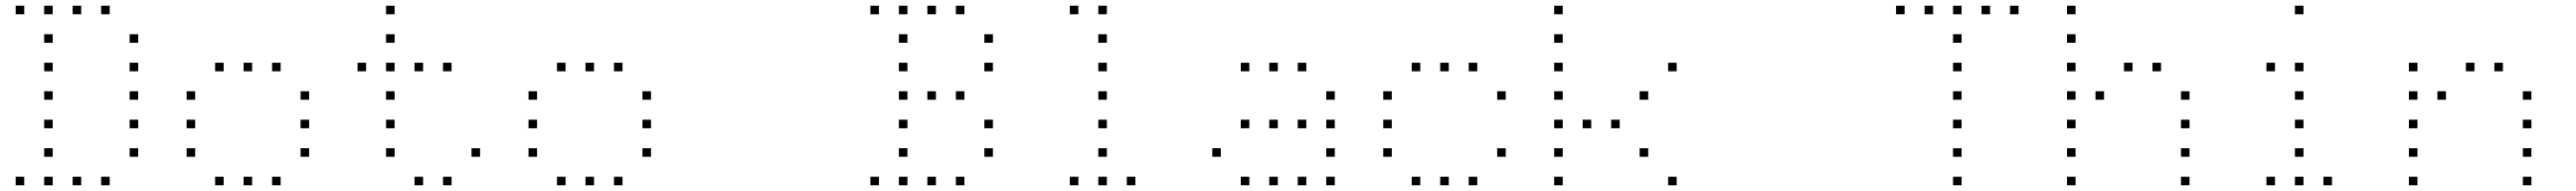

<svg xmlns="http://www.w3.org/2000/svg" viewBox="-20 -685 9040 670"><path d="M36 -665Q35 -665 35 -665Q35 -665 35 -664V-636Q35 -635 35 -635Q35 -635 36 -635H64Q65 -635 65 -635Q65 -635 65 -636V-664Q65 -665 65 -665Q65 -665 64 -665ZM136 -665Q135 -665 135 -665Q135 -665 135 -664V-636Q135 -635 135 -635Q135 -635 136 -635H164Q165 -635 165 -635Q165 -635 165 -636V-664Q165 -665 165 -665Q165 -665 164 -665ZM236 -665Q235 -665 235 -665Q235 -665 235 -664V-636Q235 -635 235 -635Q235 -635 236 -635H264Q265 -635 265 -635Q265 -635 265 -636V-664Q265 -665 265 -665Q265 -665 264 -665ZM336 -665Q335 -665 335 -665Q335 -665 335 -664V-636Q335 -635 335 -635Q335 -635 336 -635H364Q365 -635 365 -635Q365 -635 365 -636V-664Q365 -665 365 -665Q365 -665 364 -665ZM136 -565Q135 -565 135 -565Q135 -565 135 -564V-536Q135 -535 135 -535Q135 -535 136 -535H164Q165 -535 165 -535Q165 -535 165 -536V-564Q165 -565 165 -565Q165 -565 164 -565ZM436 -565Q435 -565 435 -565Q435 -565 435 -564V-536Q435 -535 435 -535Q435 -535 436 -535H464Q465 -535 465 -535Q465 -535 465 -536V-564Q465 -565 465 -565Q465 -565 464 -565ZM136 -465Q135 -465 135 -465Q135 -465 135 -464V-436Q135 -435 135 -435Q135 -435 136 -435H164Q165 -435 165 -435Q165 -435 165 -436V-464Q165 -465 165 -465Q165 -465 164 -465ZM436 -465Q435 -465 435 -465Q435 -465 435 -464V-436Q435 -435 435 -435Q435 -435 436 -435H464Q465 -435 465 -435Q465 -435 465 -436V-464Q465 -465 465 -465Q465 -465 464 -465ZM136 -365Q135 -365 135 -365Q135 -365 135 -364V-336Q135 -335 135 -335Q135 -335 136 -335H164Q165 -335 165 -335Q165 -335 165 -336V-364Q165 -365 165 -365Q165 -365 164 -365ZM436 -365Q435 -365 435 -365Q435 -365 435 -364V-336Q435 -335 435 -335Q435 -335 436 -335H464Q465 -335 465 -335Q465 -335 465 -336V-364Q465 -365 465 -365Q465 -365 464 -365ZM136 -265Q135 -265 135 -265Q135 -265 135 -264V-236Q135 -235 135 -235Q135 -235 136 -235H164Q165 -235 165 -235Q165 -235 165 -236V-264Q165 -265 165 -265Q165 -265 164 -265ZM436 -265Q435 -265 435 -265Q435 -265 435 -264V-236Q435 -235 435 -235Q435 -235 436 -235H464Q465 -235 465 -235Q465 -235 465 -236V-264Q465 -265 465 -265Q465 -265 464 -265ZM136 -165Q135 -165 135 -165Q135 -165 135 -164V-136Q135 -135 135 -135Q135 -135 136 -135H164Q165 -135 165 -135Q165 -135 165 -136V-164Q165 -165 165 -165Q165 -165 164 -165ZM436 -165Q435 -165 435 -165Q435 -165 435 -164V-136Q435 -135 435 -135Q435 -135 436 -135H464Q465 -135 465 -135Q465 -135 465 -136V-164Q465 -165 465 -165Q465 -165 464 -165ZM36 -65Q35 -65 35 -65Q35 -65 35 -64V-36Q35 -35 35 -35Q35 -35 36 -35H64Q65 -35 65 -35Q65 -35 65 -36V-64Q65 -65 65 -65Q65 -65 64 -65ZM136 -65Q135 -65 135 -65Q135 -65 135 -64V-36Q135 -35 135 -35Q135 -35 136 -35H164Q165 -35 165 -35Q165 -35 165 -36V-64Q165 -65 165 -65Q165 -65 164 -65ZM236 -65Q235 -65 235 -65Q235 -65 235 -64V-36Q235 -35 235 -35Q235 -35 236 -35H264Q265 -35 265 -35Q265 -35 265 -36V-64Q265 -65 265 -65Q265 -65 264 -65ZM336 -65Q335 -65 335 -65Q335 -65 335 -64V-36Q335 -35 335 -35Q335 -35 336 -35H364Q365 -35 365 -35Q365 -35 365 -36V-64Q365 -65 365 -65Q365 -65 364 -65Z M736 -465Q735 -465 735 -465Q735 -465 735 -464V-436Q735 -435 735 -435Q735 -435 736 -435H764Q765 -435 765 -435Q765 -435 765 -436V-464Q765 -465 765 -465Q765 -465 764 -465ZM836 -465Q835 -465 835 -465Q835 -465 835 -464V-436Q835 -435 835 -435Q835 -435 836 -435H864Q865 -435 865 -435Q865 -435 865 -436V-464Q865 -465 865 -465Q865 -465 864 -465ZM936 -465Q935 -465 935 -465Q935 -465 935 -464V-436Q935 -435 935 -435Q935 -435 936 -435H964Q965 -435 965 -435Q965 -435 965 -436V-464Q965 -465 965 -465Q965 -465 964 -465ZM636 -365Q635 -365 635 -365Q635 -365 635 -364V-336Q635 -335 635 -335Q635 -335 636 -335H664Q665 -335 665 -335Q665 -335 665 -336V-364Q665 -365 665 -365Q665 -365 664 -365ZM1036 -365Q1035 -365 1035 -365Q1035 -365 1035 -364V-336Q1035 -335 1035 -335Q1035 -335 1036 -335H1064Q1065 -335 1065 -335Q1065 -335 1065 -336V-364Q1065 -365 1065 -365Q1065 -365 1064 -365ZM636 -265Q635 -265 635 -265Q635 -265 635 -264V-236Q635 -235 635 -235Q635 -235 636 -235H664Q665 -235 665 -235Q665 -235 665 -236V-264Q665 -265 665 -265Q665 -265 664 -265ZM1036 -265Q1035 -265 1035 -265Q1035 -265 1035 -264V-236Q1035 -235 1035 -235Q1035 -235 1036 -235H1064Q1065 -235 1065 -235Q1065 -235 1065 -236V-264Q1065 -265 1065 -265Q1065 -265 1064 -265ZM636 -165Q635 -165 635 -165Q635 -165 635 -164V-136Q635 -135 635 -135Q635 -135 636 -135H664Q665 -135 665 -135Q665 -135 665 -136V-164Q665 -165 665 -165Q665 -165 664 -165ZM1036 -165Q1035 -165 1035 -165Q1035 -165 1035 -164V-136Q1035 -135 1035 -135Q1035 -135 1036 -135H1064Q1065 -135 1065 -135Q1065 -135 1065 -136V-164Q1065 -165 1065 -165Q1065 -165 1064 -165ZM736 -65Q735 -65 735 -65Q735 -65 735 -64V-36Q735 -35 735 -35Q735 -35 736 -35H764Q765 -35 765 -35Q765 -35 765 -36V-64Q765 -65 765 -65Q765 -65 764 -65ZM836 -65Q835 -65 835 -65Q835 -65 835 -64V-36Q835 -35 835 -35Q835 -35 836 -35H864Q865 -35 865 -35Q865 -35 865 -36V-64Q865 -65 865 -65Q865 -65 864 -65ZM936 -65Q935 -65 935 -65Q935 -65 935 -64V-36Q935 -35 935 -35Q935 -35 936 -35H964Q965 -35 965 -35Q965 -35 965 -36V-64Q965 -65 965 -65Q965 -65 964 -65Z M1336 -665Q1335 -665 1335 -665Q1335 -665 1335 -664V-636Q1335 -635 1335 -635Q1335 -635 1336 -635H1364Q1365 -635 1365 -635Q1365 -635 1365 -636V-664Q1365 -665 1365 -665Q1365 -665 1364 -665ZM1336 -565Q1335 -565 1335 -565Q1335 -565 1335 -564V-536Q1335 -535 1335 -535Q1335 -535 1336 -535H1364Q1365 -535 1365 -535Q1365 -535 1365 -536V-564Q1365 -565 1365 -565Q1365 -565 1364 -565ZM1236 -465Q1235 -465 1235 -465Q1235 -465 1235 -464V-436Q1235 -435 1235 -435Q1235 -435 1236 -435H1264Q1265 -435 1265 -435Q1265 -435 1265 -436V-464Q1265 -465 1265 -465Q1265 -465 1264 -465ZM1336 -465Q1335 -465 1335 -465Q1335 -465 1335 -464V-436Q1335 -435 1335 -435Q1335 -435 1336 -435H1364Q1365 -435 1365 -435Q1365 -435 1365 -436V-464Q1365 -465 1365 -465Q1365 -465 1364 -465ZM1436 -465Q1435 -465 1435 -465Q1435 -465 1435 -464V-436Q1435 -435 1435 -435Q1435 -435 1436 -435H1464Q1465 -435 1465 -435Q1465 -435 1465 -436V-464Q1465 -465 1465 -465Q1465 -465 1464 -465ZM1536 -465Q1535 -465 1535 -465Q1535 -465 1535 -464V-436Q1535 -435 1535 -435Q1535 -435 1536 -435H1564Q1565 -435 1565 -435Q1565 -435 1565 -436V-464Q1565 -465 1565 -465Q1565 -465 1564 -465ZM1336 -365Q1335 -365 1335 -365Q1335 -365 1335 -364V-336Q1335 -335 1335 -335Q1335 -335 1336 -335H1364Q1365 -335 1365 -335Q1365 -335 1365 -336V-364Q1365 -365 1365 -365Q1365 -365 1364 -365ZM1336 -265Q1335 -265 1335 -265Q1335 -265 1335 -264V-236Q1335 -235 1335 -235Q1335 -235 1336 -235H1364Q1365 -235 1365 -235Q1365 -235 1365 -236V-264Q1365 -265 1365 -265Q1365 -265 1364 -265ZM1336 -165Q1335 -165 1335 -165Q1335 -165 1335 -164V-136Q1335 -135 1335 -135Q1335 -135 1336 -135H1364Q1365 -135 1365 -135Q1365 -135 1365 -136V-164Q1365 -165 1365 -165Q1365 -165 1364 -165ZM1636 -165Q1635 -165 1635 -165Q1635 -165 1635 -164V-136Q1635 -135 1635 -135Q1635 -135 1636 -135H1664Q1665 -135 1665 -135Q1665 -135 1665 -136V-164Q1665 -165 1665 -165Q1665 -165 1664 -165ZM1436 -65Q1435 -65 1435 -65Q1435 -65 1435 -64V-36Q1435 -35 1435 -35Q1435 -35 1436 -35H1464Q1465 -35 1465 -35Q1465 -35 1465 -36V-64Q1465 -65 1465 -65Q1465 -65 1464 -65ZM1536 -65Q1535 -65 1535 -65Q1535 -65 1535 -64V-36Q1535 -35 1535 -35Q1535 -35 1536 -35H1564Q1565 -35 1565 -35Q1565 -35 1565 -36V-64Q1565 -65 1565 -65Q1565 -65 1564 -65Z M1936 -465Q1935 -465 1935 -465Q1935 -465 1935 -464V-436Q1935 -435 1935 -435Q1935 -435 1936 -435H1964Q1965 -435 1965 -435Q1965 -435 1965 -436V-464Q1965 -465 1965 -465Q1965 -465 1964 -465ZM2036 -465Q2035 -465 2035 -465Q2035 -465 2035 -464V-436Q2035 -435 2035 -435Q2035 -435 2036 -435H2064Q2065 -435 2065 -435Q2065 -435 2065 -436V-464Q2065 -465 2065 -465Q2065 -465 2064 -465ZM2136 -465Q2135 -465 2135 -465Q2135 -465 2135 -464V-436Q2135 -435 2135 -435Q2135 -435 2136 -435H2164Q2165 -435 2165 -435Q2165 -435 2165 -436V-464Q2165 -465 2165 -465Q2165 -465 2164 -465ZM1836 -365Q1835 -365 1835 -365Q1835 -365 1835 -364V-336Q1835 -335 1835 -335Q1835 -335 1836 -335H1864Q1865 -335 1865 -335Q1865 -335 1865 -336V-364Q1865 -365 1865 -365Q1865 -365 1864 -365ZM2236 -365Q2235 -365 2235 -365Q2235 -365 2235 -364V-336Q2235 -335 2235 -335Q2235 -335 2236 -335H2264Q2265 -335 2265 -335Q2265 -335 2265 -336V-364Q2265 -365 2265 -365Q2265 -365 2264 -365ZM1836 -265Q1835 -265 1835 -265Q1835 -265 1835 -264V-236Q1835 -235 1835 -235Q1835 -235 1836 -235H1864Q1865 -235 1865 -235Q1865 -235 1865 -236V-264Q1865 -265 1865 -265Q1865 -265 1864 -265ZM2236 -265Q2235 -265 2235 -265Q2235 -265 2235 -264V-236Q2235 -235 2235 -235Q2235 -235 2236 -235H2264Q2265 -235 2265 -235Q2265 -235 2265 -236V-264Q2265 -265 2265 -265Q2265 -265 2264 -265ZM1836 -165Q1835 -165 1835 -165Q1835 -165 1835 -164V-136Q1835 -135 1835 -135Q1835 -135 1836 -135H1864Q1865 -135 1865 -135Q1865 -135 1865 -136V-164Q1865 -165 1865 -165Q1865 -165 1864 -165ZM2236 -165Q2235 -165 2235 -165Q2235 -165 2235 -164V-136Q2235 -135 2235 -135Q2235 -135 2236 -135H2264Q2265 -135 2265 -135Q2265 -135 2265 -136V-164Q2265 -165 2265 -165Q2265 -165 2264 -165ZM1936 -65Q1935 -65 1935 -65Q1935 -65 1935 -64V-36Q1935 -35 1935 -35Q1935 -35 1936 -35H1964Q1965 -35 1965 -35Q1965 -35 1965 -36V-64Q1965 -65 1965 -65Q1965 -65 1964 -65ZM2036 -65Q2035 -65 2035 -65Q2035 -65 2035 -64V-36Q2035 -35 2035 -35Q2035 -35 2036 -35H2064Q2065 -35 2065 -35Q2065 -35 2065 -36V-64Q2065 -65 2065 -65Q2065 -65 2064 -65ZM2136 -65Q2135 -65 2135 -65Q2135 -65 2135 -64V-36Q2135 -35 2135 -35Q2135 -35 2136 -35H2164Q2165 -35 2165 -35Q2165 -35 2165 -36V-64Q2165 -65 2165 -65Q2165 -65 2164 -65Z M3036 -665Q3035 -665 3035 -665Q3035 -665 3035 -664V-636Q3035 -635 3035 -635Q3035 -635 3036 -635H3064Q3065 -635 3065 -635Q3065 -635 3065 -636V-664Q3065 -665 3065 -665Q3065 -665 3064 -665ZM3136 -665Q3135 -665 3135 -665Q3135 -665 3135 -664V-636Q3135 -635 3135 -635Q3135 -635 3136 -635H3164Q3165 -635 3165 -635Q3165 -635 3165 -636V-664Q3165 -665 3165 -665Q3165 -665 3164 -665ZM3236 -665Q3235 -665 3235 -665Q3235 -665 3235 -664V-636Q3235 -635 3235 -635Q3235 -635 3236 -635H3264Q3265 -635 3265 -635Q3265 -635 3265 -636V-664Q3265 -665 3265 -665Q3265 -665 3264 -665ZM3336 -665Q3335 -665 3335 -665Q3335 -665 3335 -664V-636Q3335 -635 3335 -635Q3335 -635 3336 -635H3364Q3365 -635 3365 -635Q3365 -635 3365 -636V-664Q3365 -665 3365 -665Q3365 -665 3364 -665ZM3136 -565Q3135 -565 3135 -565Q3135 -565 3135 -564V-536Q3135 -535 3135 -535Q3135 -535 3136 -535H3164Q3165 -535 3165 -535Q3165 -535 3165 -536V-564Q3165 -565 3165 -565Q3165 -565 3164 -565ZM3436 -565Q3435 -565 3435 -565Q3435 -565 3435 -564V-536Q3435 -535 3435 -535Q3435 -535 3436 -535H3464Q3465 -535 3465 -535Q3465 -535 3465 -536V-564Q3465 -565 3465 -565Q3465 -565 3464 -565ZM3136 -465Q3135 -465 3135 -465Q3135 -465 3135 -464V-436Q3135 -435 3135 -435Q3135 -435 3136 -435H3164Q3165 -435 3165 -435Q3165 -435 3165 -436V-464Q3165 -465 3165 -465Q3165 -465 3164 -465ZM3436 -465Q3435 -465 3435 -465Q3435 -465 3435 -464V-436Q3435 -435 3435 -435Q3435 -435 3436 -435H3464Q3465 -435 3465 -435Q3465 -435 3465 -436V-464Q3465 -465 3465 -465Q3465 -465 3464 -465ZM3136 -365Q3135 -365 3135 -365Q3135 -365 3135 -364V-336Q3135 -335 3135 -335Q3135 -335 3136 -335H3164Q3165 -335 3165 -335Q3165 -335 3165 -336V-364Q3165 -365 3165 -365Q3165 -365 3164 -365ZM3236 -365Q3235 -365 3235 -365Q3235 -365 3235 -364V-336Q3235 -335 3235 -335Q3235 -335 3236 -335H3264Q3265 -335 3265 -335Q3265 -335 3265 -336V-364Q3265 -365 3265 -365Q3265 -365 3264 -365ZM3336 -365Q3335 -365 3335 -365Q3335 -365 3335 -364V-336Q3335 -335 3335 -335Q3335 -335 3336 -335H3364Q3365 -335 3365 -335Q3365 -335 3365 -336V-364Q3365 -365 3365 -365Q3365 -365 3364 -365ZM3136 -265Q3135 -265 3135 -265Q3135 -265 3135 -264V-236Q3135 -235 3135 -235Q3135 -235 3136 -235H3164Q3165 -235 3165 -235Q3165 -235 3165 -236V-264Q3165 -265 3165 -265Q3165 -265 3164 -265ZM3436 -265Q3435 -265 3435 -265Q3435 -265 3435 -264V-236Q3435 -235 3435 -235Q3435 -235 3436 -235H3464Q3465 -235 3465 -235Q3465 -235 3465 -236V-264Q3465 -265 3465 -265Q3465 -265 3464 -265ZM3136 -165Q3135 -165 3135 -165Q3135 -165 3135 -164V-136Q3135 -135 3135 -135Q3135 -135 3136 -135H3164Q3165 -135 3165 -135Q3165 -135 3165 -136V-164Q3165 -165 3165 -165Q3165 -165 3164 -165ZM3436 -165Q3435 -165 3435 -165Q3435 -165 3435 -164V-136Q3435 -135 3435 -135Q3435 -135 3436 -135H3464Q3465 -135 3465 -135Q3465 -135 3465 -136V-164Q3465 -165 3465 -165Q3465 -165 3464 -165ZM3036 -65Q3035 -65 3035 -65Q3035 -65 3035 -64V-36Q3035 -35 3035 -35Q3035 -35 3036 -35H3064Q3065 -35 3065 -35Q3065 -35 3065 -36V-64Q3065 -65 3065 -65Q3065 -65 3064 -65ZM3136 -65Q3135 -65 3135 -65Q3135 -65 3135 -64V-36Q3135 -35 3135 -35Q3135 -35 3136 -35H3164Q3165 -35 3165 -35Q3165 -35 3165 -36V-64Q3165 -65 3165 -65Q3165 -65 3164 -65ZM3236 -65Q3235 -65 3235 -65Q3235 -65 3235 -64V-36Q3235 -35 3235 -35Q3235 -35 3236 -35H3264Q3265 -35 3265 -35Q3265 -35 3265 -36V-64Q3265 -65 3265 -65Q3265 -65 3264 -65ZM3336 -65Q3335 -65 3335 -65Q3335 -65 3335 -64V-36Q3335 -35 3335 -35Q3335 -35 3336 -35H3364Q3365 -35 3365 -35Q3365 -35 3365 -36V-64Q3365 -65 3365 -65Q3365 -65 3364 -65Z M3736 -665Q3735 -665 3735 -665Q3735 -665 3735 -664V-636Q3735 -635 3735 -635Q3735 -635 3736 -635H3764Q3765 -635 3765 -635Q3765 -635 3765 -636V-664Q3765 -665 3765 -665Q3765 -665 3764 -665ZM3836 -665Q3835 -665 3835 -665Q3835 -665 3835 -664V-636Q3835 -635 3835 -635Q3835 -635 3836 -635H3864Q3865 -635 3865 -635Q3865 -635 3865 -636V-664Q3865 -665 3865 -665Q3865 -665 3864 -665ZM3836 -565Q3835 -565 3835 -565Q3835 -565 3835 -564V-536Q3835 -535 3835 -535Q3835 -535 3836 -535H3864Q3865 -535 3865 -535Q3865 -535 3865 -536V-564Q3865 -565 3865 -565Q3865 -565 3864 -565ZM3836 -465Q3835 -465 3835 -465Q3835 -465 3835 -464V-436Q3835 -435 3835 -435Q3835 -435 3836 -435H3864Q3865 -435 3865 -435Q3865 -435 3865 -436V-464Q3865 -465 3865 -465Q3865 -465 3864 -465ZM3836 -365Q3835 -365 3835 -365Q3835 -365 3835 -364V-336Q3835 -335 3835 -335Q3835 -335 3836 -335H3864Q3865 -335 3865 -335Q3865 -335 3865 -336V-364Q3865 -365 3865 -365Q3865 -365 3864 -365ZM3836 -265Q3835 -265 3835 -265Q3835 -265 3835 -264V-236Q3835 -235 3835 -235Q3835 -235 3836 -235H3864Q3865 -235 3865 -235Q3865 -235 3865 -236V-264Q3865 -265 3865 -265Q3865 -265 3864 -265ZM3836 -165Q3835 -165 3835 -165Q3835 -165 3835 -164V-136Q3835 -135 3835 -135Q3835 -135 3836 -135H3864Q3865 -135 3865 -135Q3865 -135 3865 -136V-164Q3865 -165 3865 -165Q3865 -165 3864 -165ZM3736 -65Q3735 -65 3735 -65Q3735 -65 3735 -64V-36Q3735 -35 3735 -35Q3735 -35 3736 -35H3764Q3765 -35 3765 -35Q3765 -35 3765 -36V-64Q3765 -65 3765 -65Q3765 -65 3764 -65ZM3836 -65Q3835 -65 3835 -65Q3835 -65 3835 -64V-36Q3835 -35 3835 -35Q3835 -35 3836 -35H3864Q3865 -35 3865 -35Q3865 -35 3865 -36V-64Q3865 -65 3865 -65Q3865 -65 3864 -65ZM3936 -65Q3935 -65 3935 -65Q3935 -65 3935 -64V-36Q3935 -35 3935 -35Q3935 -35 3936 -35H3964Q3965 -35 3965 -35Q3965 -35 3965 -36V-64Q3965 -65 3965 -65Q3965 -65 3964 -65Z M4336 -465Q4335 -465 4335 -465Q4335 -465 4335 -464V-436Q4335 -435 4335 -435Q4335 -435 4336 -435H4364Q4365 -435 4365 -435Q4365 -435 4365 -436V-464Q4365 -465 4365 -465Q4365 -465 4364 -465ZM4436 -465Q4435 -465 4435 -465Q4435 -465 4435 -464V-436Q4435 -435 4435 -435Q4435 -435 4436 -435H4464Q4465 -435 4465 -435Q4465 -435 4465 -436V-464Q4465 -465 4465 -465Q4465 -465 4464 -465ZM4536 -465Q4535 -465 4535 -465Q4535 -465 4535 -464V-436Q4535 -435 4535 -435Q4535 -435 4536 -435H4564Q4565 -435 4565 -435Q4565 -435 4565 -436V-464Q4565 -465 4565 -465Q4565 -465 4564 -465ZM4636 -365Q4635 -365 4635 -365Q4635 -365 4635 -364V-336Q4635 -335 4635 -335Q4635 -335 4636 -335H4664Q4665 -335 4665 -335Q4665 -335 4665 -336V-364Q4665 -365 4665 -365Q4665 -365 4664 -365ZM4336 -265Q4335 -265 4335 -265Q4335 -265 4335 -264V-236Q4335 -235 4335 -235Q4335 -235 4336 -235H4364Q4365 -235 4365 -235Q4365 -235 4365 -236V-264Q4365 -265 4365 -265Q4365 -265 4364 -265ZM4436 -265Q4435 -265 4435 -265Q4435 -265 4435 -264V-236Q4435 -235 4435 -235Q4435 -235 4436 -235H4464Q4465 -235 4465 -235Q4465 -235 4465 -236V-264Q4465 -265 4465 -265Q4465 -265 4464 -265ZM4536 -265Q4535 -265 4535 -265Q4535 -265 4535 -264V-236Q4535 -235 4535 -235Q4535 -235 4536 -235H4564Q4565 -235 4565 -235Q4565 -235 4565 -236V-264Q4565 -265 4565 -265Q4565 -265 4564 -265ZM4636 -265Q4635 -265 4635 -265Q4635 -265 4635 -264V-236Q4635 -235 4635 -235Q4635 -235 4636 -235H4664Q4665 -235 4665 -235Q4665 -235 4665 -236V-264Q4665 -265 4665 -265Q4665 -265 4664 -265ZM4236 -165Q4235 -165 4235 -165Q4235 -165 4235 -164V-136Q4235 -135 4235 -135Q4235 -135 4236 -135H4264Q4265 -135 4265 -135Q4265 -135 4265 -136V-164Q4265 -165 4265 -165Q4265 -165 4264 -165ZM4636 -165Q4635 -165 4635 -165Q4635 -165 4635 -164V-136Q4635 -135 4635 -135Q4635 -135 4636 -135H4664Q4665 -135 4665 -135Q4665 -135 4665 -136V-164Q4665 -165 4665 -165Q4665 -165 4664 -165ZM4336 -65Q4335 -65 4335 -65Q4335 -65 4335 -64V-36Q4335 -35 4335 -35Q4335 -35 4336 -35H4364Q4365 -35 4365 -35Q4365 -35 4365 -36V-64Q4365 -65 4365 -65Q4365 -65 4364 -65ZM4436 -65Q4435 -65 4435 -65Q4435 -65 4435 -64V-36Q4435 -35 4435 -35Q4435 -35 4436 -35H4464Q4465 -35 4465 -35Q4465 -35 4465 -36V-64Q4465 -65 4465 -65Q4465 -65 4464 -65ZM4536 -65Q4535 -65 4535 -65Q4535 -65 4535 -64V-36Q4535 -35 4535 -35Q4535 -35 4536 -35H4564Q4565 -35 4565 -35Q4565 -35 4565 -36V-64Q4565 -65 4565 -65Q4565 -65 4564 -65ZM4636 -65Q4635 -65 4635 -65Q4635 -65 4635 -64V-36Q4635 -35 4635 -35Q4635 -35 4636 -35H4664Q4665 -35 4665 -35Q4665 -35 4665 -36V-64Q4665 -65 4665 -65Q4665 -65 4664 -65Z M4936 -465Q4935 -465 4935 -465Q4935 -465 4935 -464V-436Q4935 -435 4935 -435Q4935 -435 4936 -435H4964Q4965 -435 4965 -435Q4965 -435 4965 -436V-464Q4965 -465 4965 -465Q4965 -465 4964 -465ZM5036 -465Q5035 -465 5035 -465Q5035 -465 5035 -464V-436Q5035 -435 5035 -435Q5035 -435 5036 -435H5064Q5065 -435 5065 -435Q5065 -435 5065 -436V-464Q5065 -465 5065 -465Q5065 -465 5064 -465ZM5136 -465Q5135 -465 5135 -465Q5135 -465 5135 -464V-436Q5135 -435 5135 -435Q5135 -435 5136 -435H5164Q5165 -435 5165 -435Q5165 -435 5165 -436V-464Q5165 -465 5165 -465Q5165 -465 5164 -465ZM4836 -365Q4835 -365 4835 -365Q4835 -365 4835 -364V-336Q4835 -335 4835 -335Q4835 -335 4836 -335H4864Q4865 -335 4865 -335Q4865 -335 4865 -336V-364Q4865 -365 4865 -365Q4865 -365 4864 -365ZM5236 -365Q5235 -365 5235 -365Q5235 -365 5235 -364V-336Q5235 -335 5235 -335Q5235 -335 5236 -335H5264Q5265 -335 5265 -335Q5265 -335 5265 -336V-364Q5265 -365 5265 -365Q5265 -365 5264 -365ZM4836 -265Q4835 -265 4835 -265Q4835 -265 4835 -264V-236Q4835 -235 4835 -235Q4835 -235 4836 -235H4864Q4865 -235 4865 -235Q4865 -235 4865 -236V-264Q4865 -265 4865 -265Q4865 -265 4864 -265ZM4836 -165Q4835 -165 4835 -165Q4835 -165 4835 -164V-136Q4835 -135 4835 -135Q4835 -135 4836 -135H4864Q4865 -135 4865 -135Q4865 -135 4865 -136V-164Q4865 -165 4865 -165Q4865 -165 4864 -165ZM5236 -165Q5235 -165 5235 -165Q5235 -165 5235 -164V-136Q5235 -135 5235 -135Q5235 -135 5236 -135H5264Q5265 -135 5265 -135Q5265 -135 5265 -136V-164Q5265 -165 5265 -165Q5265 -165 5264 -165ZM4936 -65Q4935 -65 4935 -65Q4935 -65 4935 -64V-36Q4935 -35 4935 -35Q4935 -35 4936 -35H4964Q4965 -35 4965 -35Q4965 -35 4965 -36V-64Q4965 -65 4965 -65Q4965 -65 4964 -65ZM5036 -65Q5035 -65 5035 -65Q5035 -65 5035 -64V-36Q5035 -35 5035 -35Q5035 -35 5036 -35H5064Q5065 -35 5065 -35Q5065 -35 5065 -36V-64Q5065 -65 5065 -65Q5065 -65 5064 -65ZM5136 -65Q5135 -65 5135 -65Q5135 -65 5135 -64V-36Q5135 -35 5135 -35Q5135 -35 5136 -35H5164Q5165 -35 5165 -35Q5165 -35 5165 -36V-64Q5165 -65 5165 -65Q5165 -65 5164 -65Z M5436 -665Q5435 -665 5435 -665Q5435 -665 5435 -664V-636Q5435 -635 5435 -635Q5435 -635 5436 -635H5464Q5465 -635 5465 -635Q5465 -635 5465 -636V-664Q5465 -665 5465 -665Q5465 -665 5464 -665ZM5436 -565Q5435 -565 5435 -565Q5435 -565 5435 -564V-536Q5435 -535 5435 -535Q5435 -535 5436 -535H5464Q5465 -535 5465 -535Q5465 -535 5465 -536V-564Q5465 -565 5465 -565Q5465 -565 5464 -565ZM5436 -465Q5435 -465 5435 -465Q5435 -465 5435 -464V-436Q5435 -435 5435 -435Q5435 -435 5436 -435H5464Q5465 -435 5465 -435Q5465 -435 5465 -436V-464Q5465 -465 5465 -465Q5465 -465 5464 -465ZM5836 -465Q5835 -465 5835 -465Q5835 -465 5835 -464V-436Q5835 -435 5835 -435Q5835 -435 5836 -435H5864Q5865 -435 5865 -435Q5865 -435 5865 -436V-464Q5865 -465 5865 -465Q5865 -465 5864 -465ZM5436 -365Q5435 -365 5435 -365Q5435 -365 5435 -364V-336Q5435 -335 5435 -335Q5435 -335 5436 -335H5464Q5465 -335 5465 -335Q5465 -335 5465 -336V-364Q5465 -365 5465 -365Q5465 -365 5464 -365ZM5736 -365Q5735 -365 5735 -365Q5735 -365 5735 -364V-336Q5735 -335 5735 -335Q5735 -335 5736 -335H5764Q5765 -335 5765 -335Q5765 -335 5765 -336V-364Q5765 -365 5765 -365Q5765 -365 5764 -365ZM5436 -265Q5435 -265 5435 -265Q5435 -265 5435 -264V-236Q5435 -235 5435 -235Q5435 -235 5436 -235H5464Q5465 -235 5465 -235Q5465 -235 5465 -236V-264Q5465 -265 5465 -265Q5465 -265 5464 -265ZM5536 -265Q5535 -265 5535 -265Q5535 -265 5535 -264V-236Q5535 -235 5535 -235Q5535 -235 5536 -235H5564Q5565 -235 5565 -235Q5565 -235 5565 -236V-264Q5565 -265 5565 -265Q5565 -265 5564 -265ZM5636 -265Q5635 -265 5635 -265Q5635 -265 5635 -264V-236Q5635 -235 5635 -235Q5635 -235 5636 -235H5664Q5665 -235 5665 -235Q5665 -235 5665 -236V-264Q5665 -265 5665 -265Q5665 -265 5664 -265ZM5436 -165Q5435 -165 5435 -165Q5435 -165 5435 -164V-136Q5435 -135 5435 -135Q5435 -135 5436 -135H5464Q5465 -135 5465 -135Q5465 -135 5465 -136V-164Q5465 -165 5465 -165Q5465 -165 5464 -165ZM5736 -165Q5735 -165 5735 -165Q5735 -165 5735 -164V-136Q5735 -135 5735 -135Q5735 -135 5736 -135H5764Q5765 -135 5765 -135Q5765 -135 5765 -136V-164Q5765 -165 5765 -165Q5765 -165 5764 -165ZM5436 -65Q5435 -65 5435 -65Q5435 -65 5435 -64V-36Q5435 -35 5435 -35Q5435 -35 5436 -35H5464Q5465 -35 5465 -35Q5465 -35 5465 -36V-64Q5465 -65 5465 -65Q5465 -65 5464 -65ZM5836 -65Q5835 -65 5835 -65Q5835 -65 5835 -64V-36Q5835 -35 5835 -35Q5835 -35 5836 -35H5864Q5865 -35 5865 -35Q5865 -35 5865 -36V-64Q5865 -65 5865 -65Q5865 -65 5864 -65Z M6636 -665Q6635 -665 6635 -665Q6635 -665 6635 -664V-636Q6635 -635 6635 -635Q6635 -635 6636 -635H6664Q6665 -635 6665 -635Q6665 -635 6665 -636V-664Q6665 -665 6665 -665Q6665 -665 6664 -665ZM6736 -665Q6735 -665 6735 -665Q6735 -665 6735 -664V-636Q6735 -635 6735 -635Q6735 -635 6736 -635H6764Q6765 -635 6765 -635Q6765 -635 6765 -636V-664Q6765 -665 6765 -665Q6765 -665 6764 -665ZM6836 -665Q6835 -665 6835 -665Q6835 -665 6835 -664V-636Q6835 -635 6835 -635Q6835 -635 6836 -635H6864Q6865 -635 6865 -635Q6865 -635 6865 -636V-664Q6865 -665 6865 -665Q6865 -665 6864 -665ZM6936 -665Q6935 -665 6935 -665Q6935 -665 6935 -664V-636Q6935 -635 6935 -635Q6935 -635 6936 -635H6964Q6965 -635 6965 -635Q6965 -635 6965 -636V-664Q6965 -665 6965 -665Q6965 -665 6964 -665ZM7036 -665Q7035 -665 7035 -665Q7035 -665 7035 -664V-636Q7035 -635 7035 -635Q7035 -635 7036 -635H7064Q7065 -635 7065 -635Q7065 -635 7065 -636V-664Q7065 -665 7065 -665Q7065 -665 7064 -665ZM6836 -565Q6835 -565 6835 -565Q6835 -565 6835 -564V-536Q6835 -535 6835 -535Q6835 -535 6836 -535H6864Q6865 -535 6865 -535Q6865 -535 6865 -536V-564Q6865 -565 6865 -565Q6865 -565 6864 -565ZM6836 -465Q6835 -465 6835 -465Q6835 -465 6835 -464V-436Q6835 -435 6835 -435Q6835 -435 6836 -435H6864Q6865 -435 6865 -435Q6865 -435 6865 -436V-464Q6865 -465 6865 -465Q6865 -465 6864 -465ZM6836 -365Q6835 -365 6835 -365Q6835 -365 6835 -364V-336Q6835 -335 6835 -335Q6835 -335 6836 -335H6864Q6865 -335 6865 -335Q6865 -335 6865 -336V-364Q6865 -365 6865 -365Q6865 -365 6864 -365ZM6836 -265Q6835 -265 6835 -265Q6835 -265 6835 -264V-236Q6835 -235 6835 -235Q6835 -235 6836 -235H6864Q6865 -235 6865 -235Q6865 -235 6865 -236V-264Q6865 -265 6865 -265Q6865 -265 6864 -265ZM6836 -165Q6835 -165 6835 -165Q6835 -165 6835 -164V-136Q6835 -135 6835 -135Q6835 -135 6836 -135H6864Q6865 -135 6865 -135Q6865 -135 6865 -136V-164Q6865 -165 6865 -165Q6865 -165 6864 -165ZM6836 -65Q6835 -65 6835 -65Q6835 -65 6835 -64V-36Q6835 -35 6835 -35Q6835 -35 6836 -35H6864Q6865 -35 6865 -35Q6865 -35 6865 -36V-64Q6865 -65 6865 -65Q6865 -65 6864 -65Z M7236 -665Q7235 -665 7235 -665Q7235 -665 7235 -664V-636Q7235 -635 7235 -635Q7235 -635 7236 -635H7264Q7265 -635 7265 -635Q7265 -635 7265 -636V-664Q7265 -665 7265 -665Q7265 -665 7264 -665ZM7236 -565Q7235 -565 7235 -565Q7235 -565 7235 -564V-536Q7235 -535 7235 -535Q7235 -535 7236 -535H7264Q7265 -535 7265 -535Q7265 -535 7265 -536V-564Q7265 -565 7265 -565Q7265 -565 7264 -565ZM7236 -465Q7235 -465 7235 -465Q7235 -465 7235 -464V-436Q7235 -435 7235 -435Q7235 -435 7236 -435H7264Q7265 -435 7265 -435Q7265 -435 7265 -436V-464Q7265 -465 7265 -465Q7265 -465 7264 -465ZM7436 -465Q7435 -465 7435 -465Q7435 -465 7435 -464V-436Q7435 -435 7435 -435Q7435 -435 7436 -435H7464Q7465 -435 7465 -435Q7465 -435 7465 -436V-464Q7465 -465 7465 -465Q7465 -465 7464 -465ZM7536 -465Q7535 -465 7535 -465Q7535 -465 7535 -464V-436Q7535 -435 7535 -435Q7535 -435 7536 -435H7564Q7565 -435 7565 -435Q7565 -435 7565 -436V-464Q7565 -465 7565 -465Q7565 -465 7564 -465ZM7236 -365Q7235 -365 7235 -365Q7235 -365 7235 -364V-336Q7235 -335 7235 -335Q7235 -335 7236 -335H7264Q7265 -335 7265 -335Q7265 -335 7265 -336V-364Q7265 -365 7265 -365Q7265 -365 7264 -365ZM7336 -365Q7335 -365 7335 -365Q7335 -365 7335 -364V-336Q7335 -335 7335 -335Q7335 -335 7336 -335H7364Q7365 -335 7365 -335Q7365 -335 7365 -336V-364Q7365 -365 7365 -365Q7365 -365 7364 -365ZM7636 -365Q7635 -365 7635 -365Q7635 -365 7635 -364V-336Q7635 -335 7635 -335Q7635 -335 7636 -335H7664Q7665 -335 7665 -335Q7665 -335 7665 -336V-364Q7665 -365 7665 -365Q7665 -365 7664 -365ZM7236 -265Q7235 -265 7235 -265Q7235 -265 7235 -264V-236Q7235 -235 7235 -235Q7235 -235 7236 -235H7264Q7265 -235 7265 -235Q7265 -235 7265 -236V-264Q7265 -265 7265 -265Q7265 -265 7264 -265ZM7636 -265Q7635 -265 7635 -265Q7635 -265 7635 -264V-236Q7635 -235 7635 -235Q7635 -235 7636 -235H7664Q7665 -235 7665 -235Q7665 -235 7665 -236V-264Q7665 -265 7665 -265Q7665 -265 7664 -265ZM7236 -165Q7235 -165 7235 -165Q7235 -165 7235 -164V-136Q7235 -135 7235 -135Q7235 -135 7236 -135H7264Q7265 -135 7265 -135Q7265 -135 7265 -136V-164Q7265 -165 7265 -165Q7265 -165 7264 -165ZM7636 -165Q7635 -165 7635 -165Q7635 -165 7635 -164V-136Q7635 -135 7635 -135Q7635 -135 7636 -135H7664Q7665 -135 7665 -135Q7665 -135 7665 -136V-164Q7665 -165 7665 -165Q7665 -165 7664 -165ZM7236 -65Q7235 -65 7235 -65Q7235 -65 7235 -64V-36Q7235 -35 7235 -35Q7235 -35 7236 -35H7264Q7265 -35 7265 -35Q7265 -35 7265 -36V-64Q7265 -65 7265 -65Q7265 -65 7264 -65ZM7636 -65Q7635 -65 7635 -65Q7635 -65 7635 -64V-36Q7635 -35 7635 -35Q7635 -35 7636 -35H7664Q7665 -35 7665 -35Q7665 -35 7665 -36V-64Q7665 -65 7665 -65Q7665 -65 7664 -65Z M8036 -665Q8035 -665 8035 -665Q8035 -665 8035 -664V-636Q8035 -635 8035 -635Q8035 -635 8036 -635H8064Q8065 -635 8065 -635Q8065 -635 8065 -636V-664Q8065 -665 8065 -665Q8065 -665 8064 -665ZM7936 -465Q7935 -465 7935 -465Q7935 -465 7935 -464V-436Q7935 -435 7935 -435Q7935 -435 7936 -435H7964Q7965 -435 7965 -435Q7965 -435 7965 -436V-464Q7965 -465 7965 -465Q7965 -465 7964 -465ZM8036 -465Q8035 -465 8035 -465Q8035 -465 8035 -464V-436Q8035 -435 8035 -435Q8035 -435 8036 -435H8064Q8065 -435 8065 -435Q8065 -435 8065 -436V-464Q8065 -465 8065 -465Q8065 -465 8064 -465ZM8036 -365Q8035 -365 8035 -365Q8035 -365 8035 -364V-336Q8035 -335 8035 -335Q8035 -335 8036 -335H8064Q8065 -335 8065 -335Q8065 -335 8065 -336V-364Q8065 -365 8065 -365Q8065 -365 8064 -365ZM8036 -265Q8035 -265 8035 -265Q8035 -265 8035 -264V-236Q8035 -235 8035 -235Q8035 -235 8036 -235H8064Q8065 -235 8065 -235Q8065 -235 8065 -236V-264Q8065 -265 8065 -265Q8065 -265 8064 -265ZM8036 -165Q8035 -165 8035 -165Q8035 -165 8035 -164V-136Q8035 -135 8035 -135Q8035 -135 8036 -135H8064Q8065 -135 8065 -135Q8065 -135 8065 -136V-164Q8065 -165 8065 -165Q8065 -165 8064 -165ZM7936 -65Q7935 -65 7935 -65Q7935 -65 7935 -64V-36Q7935 -35 7935 -35Q7935 -35 7936 -35H7964Q7965 -35 7965 -35Q7965 -35 7965 -36V-64Q7965 -65 7965 -65Q7965 -65 7964 -65ZM8036 -65Q8035 -65 8035 -65Q8035 -65 8035 -64V-36Q8035 -35 8035 -35Q8035 -35 8036 -35H8064Q8065 -35 8065 -35Q8065 -35 8065 -36V-64Q8065 -65 8065 -65Q8065 -65 8064 -65ZM8136 -65Q8135 -65 8135 -65Q8135 -65 8135 -64V-36Q8135 -35 8135 -35Q8135 -35 8136 -35H8164Q8165 -35 8165 -35Q8165 -35 8165 -36V-64Q8165 -65 8165 -65Q8165 -65 8164 -65Z M8436 -465Q8435 -465 8435 -465Q8435 -465 8435 -464V-436Q8435 -435 8435 -435Q8435 -435 8436 -435H8464Q8465 -435 8465 -435Q8465 -435 8465 -436V-464Q8465 -465 8465 -465Q8465 -465 8464 -465ZM8636 -465Q8635 -465 8635 -465Q8635 -465 8635 -464V-436Q8635 -435 8635 -435Q8635 -435 8636 -435H8664Q8665 -435 8665 -435Q8665 -435 8665 -436V-464Q8665 -465 8665 -465Q8665 -465 8664 -465ZM8736 -465Q8735 -465 8735 -465Q8735 -465 8735 -464V-436Q8735 -435 8735 -435Q8735 -435 8736 -435H8764Q8765 -435 8765 -435Q8765 -435 8765 -436V-464Q8765 -465 8765 -465Q8765 -465 8764 -465ZM8436 -365Q8435 -365 8435 -365Q8435 -365 8435 -364V-336Q8435 -335 8435 -335Q8435 -335 8436 -335H8464Q8465 -335 8465 -335Q8465 -335 8465 -336V-364Q8465 -365 8465 -365Q8465 -365 8464 -365ZM8536 -365Q8535 -365 8535 -365Q8535 -365 8535 -364V-336Q8535 -335 8535 -335Q8535 -335 8536 -335H8564Q8565 -335 8565 -335Q8565 -335 8565 -336V-364Q8565 -365 8565 -365Q8565 -365 8564 -365ZM8836 -365Q8835 -365 8835 -365Q8835 -365 8835 -364V-336Q8835 -335 8835 -335Q8835 -335 8836 -335H8864Q8865 -335 8865 -335Q8865 -335 8865 -336V-364Q8865 -365 8865 -365Q8865 -365 8864 -365ZM8436 -265Q8435 -265 8435 -265Q8435 -265 8435 -264V-236Q8435 -235 8435 -235Q8435 -235 8436 -235H8464Q8465 -235 8465 -235Q8465 -235 8465 -236V-264Q8465 -265 8465 -265Q8465 -265 8464 -265ZM8836 -265Q8835 -265 8835 -265Q8835 -265 8835 -264V-236Q8835 -235 8835 -235Q8835 -235 8836 -235H8864Q8865 -235 8865 -235Q8865 -235 8865 -236V-264Q8865 -265 8865 -265Q8865 -265 8864 -265ZM8436 -165Q8435 -165 8435 -165Q8435 -165 8435 -164V-136Q8435 -135 8435 -135Q8435 -135 8436 -135H8464Q8465 -135 8465 -135Q8465 -135 8465 -136V-164Q8465 -165 8465 -165Q8465 -165 8464 -165ZM8836 -165Q8835 -165 8835 -165Q8835 -165 8835 -164V-136Q8835 -135 8835 -135Q8835 -135 8836 -135H8864Q8865 -135 8865 -135Q8865 -135 8865 -136V-164Q8865 -165 8865 -165Q8865 -165 8864 -165ZM8436 -65Q8435 -65 8435 -65Q8435 -65 8435 -64V-36Q8435 -35 8435 -35Q8435 -35 8436 -35H8464Q8465 -35 8465 -35Q8465 -35 8465 -36V-64Q8465 -65 8465 -65Q8465 -65 8464 -65ZM8836 -65Q8835 -65 8835 -65Q8835 -65 8835 -64V-36Q8835 -35 8835 -35Q8835 -35 8836 -35H8864Q8865 -35 8865 -35Q8865 -35 8865 -36V-64Q8865 -65 8865 -65Q8865 -65 8864 -65Z"/></svg>

Font: Doto Black Thin
Style: Regular
Weight: 250
Monospace: yes
Version: Version 1.000